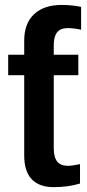

<svg xmlns="http://www.w3.org/2000/svg" viewBox="-20 -750 354 778"><path d="M304.2 -6.3Q256.3 8.3 197.3 8.3Q139.2 8.3 108.6 -23.7Q78.1 -55.7 78.1 -120.1V-445.3H13.2V-528.3H78.1V-585.4Q78.1 -655.3 118.2 -692.6Q158.2 -730 230 -730Q271 -730 308.6 -722.2V-629.4Q298.3 -632.3 282 -634.3Q265.6 -636.2 254.9 -636.2Q225.1 -636.2 211.4 -618.9Q197.8 -601.6 197.8 -566.4V-528.3H297.4V-445.3H197.8V-150.9Q197.8 -112.8 211.7 -95.5Q225.6 -78.1 256.3 -78.1Q272 -78.1 304.2 -85Z"/></svg>

Font: Arimo SemiBold
Style: Regular
Weight: 600
Designer: Steve Matteson
Foundry: Monotype Imaging Inc.
Version: Version 1.33